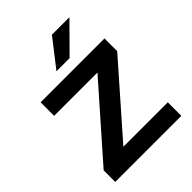

<svg xmlns="http://www.w3.org/2000/svg" viewBox="-218 -873 984 984"><g transform="rotate(-45 274.0 -381.5)"><path d="M511 0H32V-84L364 -461H50V-559H513V-467L189 -98H511ZM315 -614H220L336 -763H463Z"/></g></svg>

Font: Open Sauce One SemiBold
Style: Regular
Weight: 600
Designer: Alfredo Marco Pradil
Foundry: Creative Sauce Fz LLC
Version: Version 1.477